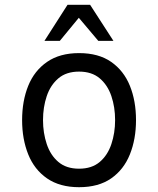

<svg xmlns="http://www.w3.org/2000/svg" viewBox="-20 -761 658 799"><path d="M309 -540Q390 -540 442.5 -503.5Q495 -467 520.5 -404Q546 -341 546 -261Q546 -182 520.5 -118.5Q495 -55 442.5 -18.5Q390 18 309 18Q229 18 176 -18.5Q123 -55 97.5 -118.5Q72 -182 72 -261Q72 -341 97.5 -404Q123 -467 176 -503.5Q229 -540 309 -540ZM309 -463Q256 -463 223 -435Q190 -407 174.5 -361Q159 -315 159 -261Q159 -208 174.5 -161.5Q190 -115 223 -87Q256 -59 309 -59Q362 -59 395 -87Q428 -115 443.5 -161.5Q459 -208 459 -261Q459 -315 443.5 -361Q428 -407 395 -435Q362 -463 309 -463ZM165 -591 261 -741H355L452 -591H389L308 -687L229 -591Z"/></svg>

Font: Fragment Mono SC
Style: Regular
Weight: 400
Monospace: yes
Designer: Wei Huang based on Nimbus Sans by URW Studio, based on Helvetica by Max Miedinger.
Foundry: Wei Huang
Version: Version 1.012; ttfautohint (v1.8.4.7-5d5b)